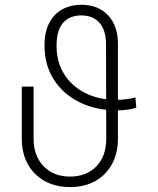

<svg xmlns="http://www.w3.org/2000/svg" viewBox="-20 -757 646 787"><path d="M535.2 -357.4 538.6 -315.9Q528.8 -312.5 516.4 -309.8Q503.9 -307.1 489.7 -305.9Q475.6 -304.7 460 -304.7Q372.6 -304.7 305.4 -338.1Q238.3 -371.6 200.4 -431.2Q162.6 -490.7 162.6 -569.3V-573.2Q162.6 -625.5 181.4 -662.1Q200.2 -698.7 234.1 -718Q268.1 -737.3 314 -737.3Q382.3 -737.3 422.9 -694.3Q463.4 -651.4 463.4 -576.2V-188.5Q463.4 -128.4 438.7 -83.7Q414.1 -39.1 370.1 -14.6Q326.2 9.8 267.6 9.8Q208 9.8 163.3 -14.9Q118.7 -39.6 94 -84.2Q69.3 -128.9 69.3 -188.5V-401.9H117.7V-188.5Q117.7 -118.2 158.7 -75.7Q199.7 -33.2 267.6 -33.2Q333.5 -33.2 374.5 -74.7Q415.5 -116.2 415.5 -188.5L414.6 -574.7Q414.6 -632.8 387.9 -663.3Q361.3 -693.8 313 -693.8Q265.6 -693.8 238.8 -663.6Q211.9 -633.3 211.9 -571.8V-567.9Q211.9 -502.9 242.9 -453.4Q273.9 -403.8 329.3 -375.7Q384.8 -347.7 457 -347.7Q468.8 -347.7 479.5 -348.6Q490.2 -349.6 500 -350.8Q509.8 -352.1 518.6 -353.8Q527.3 -355.5 535.2 -357.4Z"/></svg>

Font: Inter ExtraLight
Style: Regular
Weight: 250
Designer: Rasmus Andersson
Foundry: rsms
Version: Version 4.001;git-66647c0bb